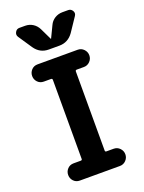

<svg xmlns="http://www.w3.org/2000/svg" viewBox="-176 -1052 853 1134"><g transform="rotate(-20 250.0 -485.0)"><path d="M329.1 -622.1Q320.3 -622.1 320.3 -613.3V-116.2Q320.3 -108.4 329.1 -108.4H374Q396.5 -108.4 412.1 -92.3Q427.7 -76.2 427.7 -54.2Q427.7 -32.2 412.1 -16.1Q396.5 0 374 0H122.1Q98.6 0 83.5 -16.1Q68.4 -32.2 68.4 -54.2Q68.4 -76.2 83.5 -92.3Q98.6 -108.4 122.1 -108.4H167Q175.8 -108.4 175.8 -116.2V-613.3Q175.8 -622.1 167 -622.1H122.1Q98.6 -622.1 83.5 -638.2Q68.4 -654.3 68.4 -676.3Q68.4 -698.2 83.5 -714.4Q98.6 -730.5 122.1 -730.5H374Q396.5 -730.5 412.1 -714.4Q427.7 -698.2 427.7 -676.3Q427.7 -654.3 412.1 -638.2Q396.5 -622.1 374 -622.1ZM127 -836.9 69.3 -922.9Q59.6 -937.5 68.4 -953.6Q77.1 -969.7 94.7 -969.7H130.9Q157.2 -969.7 178.7 -956.1Q200.2 -942.4 211.9 -918.9L247.1 -845.7Q247.1 -844.7 248 -844.7Q249 -844.7 249 -845.7L284.2 -918.9Q294.9 -942.4 316.9 -956.1Q338.9 -969.7 365.2 -969.7H401.4Q418.9 -969.7 428.2 -954.1Q437.5 -938.5 426.8 -922.9L369.1 -836.9Q335.9 -790 281.2 -790H214.8Q159.2 -790 127 -836.9Z"/></g></svg>

Font: Rounded Mgen+ 1mn bold
Style: Bold
Weight: 700
Designer: [Source Han Sans]
Ryoko NISHIZUKA  (kana & ideographs); Paul D. Hunt (Latin, Greek & Cyrillic); Wenlong ZHANG  (bopomofo
Version: Version 1.059.20150602